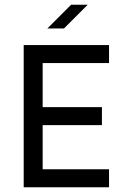

<svg xmlns="http://www.w3.org/2000/svg" viewBox="-20 -790 540 810"><path d="M350 -770 250 -670H180L280 -770ZM440 0H80V-600H440V-524H160V-338H410V-262H160V-76H440Z"/></svg>

Font: Gauge
Style: Regular
Weight: 400
Designer: Daniel Pimley
Foundry: Daniel Pimley
Version: Version 2.0